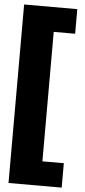

<svg xmlns="http://www.w3.org/2000/svg" viewBox="-62 -859 449 1018"><g transform="rotate(5 162.0 -350.0)"><path d="M307 -825H24V125H307V-5H193V-694H307Z"/></g></svg>

Font: Fira Sans ExtraBold
Style: Regular
Weight: 800
Designer: bBox Type GmbH & Carrois Corporate GbR & Edenspiekermann AG
Foundry: bBox Type GmbH & Carrois Corporate GbR & Edenspiekermann AG
Version: Version 4.300;PS 004.300;hotconv 1.0.88;makeotf.lib2.5.64775